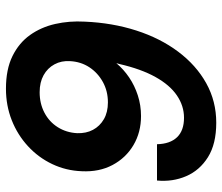

<svg xmlns="http://www.w3.org/2000/svg" viewBox="-72 -680 764 661"><g transform="rotate(90 310.5 -350.0)"><path d="M286 12Q219 12 173.5 -10.5Q128 -33 101 -71Q74 -109 63 -157.5Q52 -206 55 -259Q59 -354 85.5 -436.5Q112 -519 158.5 -581Q205 -643 267 -677.5Q329 -712 403 -712Q476 -712 521.5 -683.5Q567 -655 587 -608.5Q607 -562 602 -508H477Q476 -553 453 -577Q430 -601 386 -601Q345 -601 309 -576.5Q273 -552 245.5 -502.5Q218 -453 201 -379Q200 -376 199.5 -373.5Q199 -371 198 -368Q219 -393 247 -412Q275 -431 309 -442Q343 -453 380 -453Q436 -453 480 -427Q524 -401 548.5 -355Q573 -309 570 -249Q568 -195 545.5 -147.5Q523 -100 484 -64Q445 -28 394.5 -8Q344 12 286 12ZM298 -104Q337 -104 368.5 -120.5Q400 -137 418.5 -166.5Q437 -196 439 -233Q440 -264 427.5 -287.5Q415 -311 391 -325Q367 -339 333 -339Q294 -339 262.5 -321.5Q231 -304 212 -275Q193 -246 191 -209Q189 -179 202 -155Q215 -131 239.5 -117.5Q264 -104 298 -104Z"/></g></svg>

Font: DM Sans 28pt
Style: Bold Italic
Weight: 700
Italic angle: -10°
Version: Version 4.004;gftools[0.9.30]